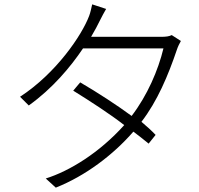

<svg xmlns="http://www.w3.org/2000/svg" viewBox="-20 -817 914 881"><path d="M72 -373C238 -481 356 -656 389 -744C395 -759 399 -780 403 -797L467 -776C457 -759 448 -742 440 -726C429 -703 415 -677 398 -648H717C742 -648 756 -650 768 -656L810 -629C804 -619 795 -600 792 -590C751 -469 702 -353 629 -258C653 -238 675 -218 694 -198L662 -158C639 -177 616 -195 592 -213C499 -106 372 -10 236 44L190 2C299 -32 436 -116 550 -243C486 -293 395 -352 316 -401L348 -439C427 -393 519 -333 584 -285C656 -379 706 -495 730 -595H361C303 -509 221 -411 112 -333Z"/></svg>

Font: GenEiGothic-pro-Light
Style: Regular
Weight: 300
Designer: Ryoko NISHIZUKA (kana & ideographs); Paul D. Hunt (Latin, Greek & Cyrillic); Wenlong ZHANG (bopomofo); Sandoll Communica
Foundry: Adobe Systems Incorporated; o_tamon
Version: Version 1.000.140830